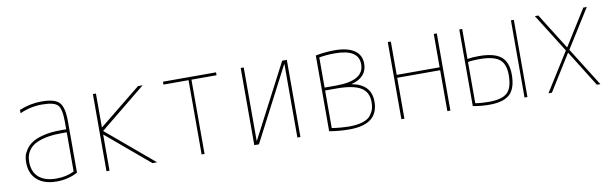

<svg xmlns="http://www.w3.org/2000/svg" viewBox="-40 -896 4079 1273"><g transform="rotate(-10 2000.0 -260.0)"><path d="M264.6 9.8Q178.7 9.8 131.8 -32.2Q85 -74.2 85 -150.4Q85 -172.9 89.8 -192.4Q94.7 -211.9 111.3 -236.3Q127.9 -260.7 155.3 -278.3Q182.6 -295.9 231.4 -308.1Q280.3 -320.3 344.7 -320.3H384.8V-370.1Q384.8 -457 360.4 -483.4Q335.9 -509.8 254.9 -509.8Q176.8 -509.8 105.5 -477.5V-500Q178.7 -530.3 254.9 -530.3Q343.8 -530.3 374.5 -497.6Q405.3 -464.8 405.3 -370.1V-24.4Q340.8 9.8 264.6 9.8ZM384.8 -299.8H344.7Q298.8 -299.8 260.3 -293.5Q221.7 -287.1 185.1 -272Q148.4 -256.8 127 -225.6Q105.5 -194.3 105.5 -150.4Q105.5 -82 147 -45.9Q188.5 -9.8 264.6 -9.8Q333 -9.8 384.8 -36.1Z M622.1 -292 903.3 -519.5H934.6L624 -266.6L940.4 0H909.2L622.1 -242.2H620.1V0H599.6V-519.5H620.1V-292Z M1240.2 -500H1071.3V-519.5H1428.7V-500H1259.8V0H1240.2Z M1617.2 -26.4 1874 -519.5H1905.3V0H1884.8V-494.1H1882.8L1626 0H1594.7V-519.5H1615.2V-26.4Z M2120.1 -294.9H2197.3Q2386.7 -294.9 2385.7 -406.2Q2385.7 -506.8 2225.6 -506.8Q2169.9 -506.8 2120.1 -498ZM2120.1 -275.4V-22.5Q2173.8 -13.7 2236.3 -12.7Q2291 -12.7 2328.6 -24.9Q2366.2 -37.1 2382.3 -59.1Q2398.4 -81.1 2404.3 -100.6Q2410.2 -120.1 2410.2 -146.5Q2410.2 -214.8 2358.9 -245.1Q2307.6 -275.4 2197.3 -275.4ZM2429.7 -146.5Q2429.7 6.8 2236.3 6.8Q2165 6.8 2099.6 -4.9V-514.6Q2157.2 -526.4 2225.6 -527.3Q2313.5 -527.3 2359.9 -496.1Q2406.2 -464.8 2406.2 -406.2Q2406.2 -314.5 2300.8 -287.1V-286.1Q2429.7 -261.7 2429.7 -146.5Z M2915 -519.5V0H2894.5V-275.4H2605.5V0H2585V-519.5H2605.5V-294.9H2894.5V-519.5Z M3414.1 0V-519.5H3433.6V0ZM3176.8 6.8Q3118.2 6.8 3066.4 -3.9V-519.5H3085.9V-317.4Q3118.2 -323.2 3163.1 -323.2Q3265.6 -323.2 3311.5 -286.1Q3357.4 -249 3357.4 -165Q3357.4 -73.2 3315.4 -33.2Q3273.4 6.8 3176.8 6.8ZM3085.9 -296.9V-19.5Q3125 -12.7 3176.8 -12.7Q3265.6 -12.7 3301.3 -46.4Q3336.9 -80.1 3336.9 -165Q3336.9 -240.2 3297.4 -271.5Q3257.8 -302.7 3163.1 -302.7Q3116.2 -302.7 3085.9 -296.9Z M3751 -241.2H3749L3598.6 0H3575.2L3738.3 -259.8L3575.2 -519.5H3598.6L3749 -279.3H3751L3901.4 -519.5H3924.8L3761.7 -259.8L3924.8 0H3901.4Z"/></g></svg>

Font: Mgen+ 1mn thin
Style: Regular
Weight: 100
Designer: [Source Han Sans]
Ryoko NISHIZUKA  (kana & ideographs); Paul D. Hunt (Latin, Greek & Cyrillic); Wenlong ZHANG  (bopomofo
Version: Version 1.059.20150602